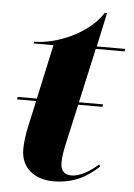

<svg xmlns="http://www.w3.org/2000/svg" viewBox="-51 -710 528 759"><g transform="rotate(5 213.5 -330.5)"><path d="M189 10C271 10 323 -22 369 -64L364 -72C332 -43 291 -19 259 -19C229 -19 215 -37 215 -66C215 -89 220 -118 227 -148L261 -300H357L359 -310H263L311 -526H425L427 -536H314L343 -671H334C280 -585 153 -533 66 -533L64 -526H143L96 -310H20L18 -300H94L70 -191C64 -162 60 -132 60 -105C60 -30 117 10 189 10Z"/></g></svg>

Font: Noto Serif Display SemiCondensed ExtraBold
Style: Italic
Weight: 800
Width: 4
Italic angle: -12°
Designer: Monotype Design Team
Foundry: Monotype Imaging Inc.
Version: Version 2.009